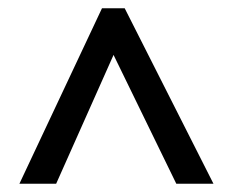

<svg xmlns="http://www.w3.org/2000/svg" viewBox="-20 -737 564 465"><path d="M27 -292 227 -717H282L497 -292H407L255 -604L116 -292Z"/></svg>

Font: Noto Sans Sinhala SemiCondensed Medium
Style: Regular
Weight: 500
Width: 4
Designer: Jelle Bosma - Monotype Design Team
Foundry: Monotype Imaging Inc.
Version: Version 2.006; ttfautohint (v1.8.4.7-5d5b)